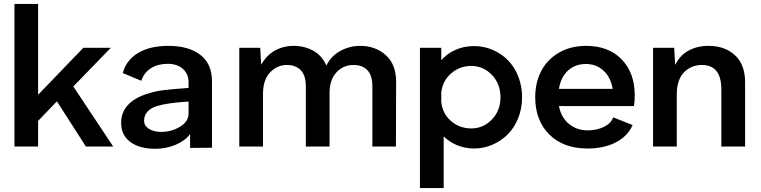

<svg xmlns="http://www.w3.org/2000/svg" viewBox="-20 -742 3851 972"><path d="M541 -500 351.1 -304.2 553.2 0H415L268.1 -229L172.9 -129.9V0H53.2V-722.2H172.9V-262.2L401.9 -500Z M832.5 -509.8Q935.1 -509.8 994.1 -464.4Q1053.2 -418.9 1053.2 -330.1V-112.8V5.9L942.4 6.8V-63Q915.5 -28.3 867.9 -8.5Q820.3 11.2 766.6 11.2Q687 11.2 640.1 -22.9Q593.3 -57.1 593.3 -120.1Q593.3 -174.8 629.6 -212.6Q666 -250.5 735.4 -270Q766.1 -280.3 806.9 -285.4Q847.7 -290.5 934.6 -296.9V-325.2Q934.6 -367.7 905.8 -393.3Q877 -418.9 829.6 -418.9Q780.8 -418.9 745.4 -397.5Q710 -376 695.3 -333L601.6 -372.1Q618.2 -436.5 678 -473.1Q737.8 -509.8 832.5 -509.8ZM709.5 -131.8Q709.5 -105 734.1 -89.6Q758.8 -74.2 795.4 -74.2Q847.7 -74.2 891.1 -100.3Q934.6 -126.5 934.6 -167V-228Q826.7 -221.2 774.4 -205.1Q743.7 -195.8 726.6 -176.8Q709.5 -157.7 709.5 -131.8Z M1803.2 -509.8Q1881.3 -509.8 1933.6 -462.4Q1985.8 -415 1985.4 -326.2L1984.4 0H1865.2V-304.2Q1865.2 -360.8 1839.6 -387Q1814 -413.1 1769.5 -413.1Q1717.8 -413.1 1683.1 -375.5Q1648.4 -337.9 1648.4 -271V0H1528.3V-304.2Q1528.3 -360.8 1502.4 -387Q1476.6 -413.1 1432.1 -413.1Q1383.8 -413.1 1347.7 -376Q1311.5 -338.9 1311.5 -266.1V0H1191.4V-500H1297.4L1302.2 -414.1Q1328.1 -461.4 1371.1 -485.6Q1414.1 -509.8 1466.3 -509.8Q1522.5 -509.8 1566.9 -484.6Q1611.3 -459.5 1632.3 -410.2Q1656.2 -458.5 1702.9 -484.1Q1749.5 -509.8 1803.2 -509.8Z M2213.9 -500V-437Q2243.2 -470.7 2286.1 -489.7Q2329.1 -508.8 2379.9 -508.8Q2428.7 -508.8 2473.1 -490Q2517.6 -471.2 2550.8 -437.7Q2584 -404.3 2603.5 -355.5Q2623 -306.6 2623 -250Q2623 -192.9 2603.3 -143.8Q2583.5 -94.7 2550.3 -61.5Q2517.1 -28.3 2472.7 -9.3Q2428.2 9.8 2379.9 9.8Q2335 9.8 2294.9 -6.6Q2254.9 -22.9 2226.1 -51.8V210H2106V-500ZM2213.9 -226.1Q2220.2 -166 2263.7 -128.9Q2307.1 -91.8 2365.7 -91.8Q2426.8 -91.8 2470.2 -137Q2513.7 -182.1 2513.7 -249Q2513.7 -317.4 2470.2 -362.8Q2426.8 -408.2 2365.7 -408.2Q2307.6 -408.2 2263.9 -370.4Q2220.2 -332.5 2213.9 -272.9Z M2954.6 9.8Q2832 9.8 2760.7 -61.3Q2689.5 -132.3 2689.5 -250Q2689.5 -322.3 2719 -380.6Q2748.5 -439 2807.9 -474.4Q2867.2 -509.8 2947.3 -509.8Q3061 -509.8 3127.2 -441.4Q3193.4 -373 3193.4 -258.8Q3193.4 -231.4 3189.5 -205.1H2809.6Q2821.3 -146 2861.1 -114Q2900.9 -82 2954.6 -82Q3001 -82 3037.1 -99.6Q3073.2 -117.2 3084.5 -147.9L3182.6 -108.9Q3157.2 -51.8 3097.2 -21Q3037.1 9.8 2954.6 9.8ZM2809.6 -292H3081.5Q3072.3 -350.1 3035.6 -384Q2999 -418 2946.3 -418Q2891.6 -418 2855.5 -384.8Q2819.3 -351.6 2809.6 -292Z M3566.9 -509.8Q3649.4 -509.8 3700.7 -462.4Q3752 -415 3752 -326.2V0H3631.8V-289.1Q3631.8 -413.1 3533.2 -413.1Q3508.3 -413.1 3486.6 -404.8Q3464.8 -396.5 3446.3 -379.6Q3427.7 -362.8 3417 -333.5Q3406.2 -304.2 3406.2 -265.1V0H3286.1V-500H3393.1L3397.9 -413.1Q3421.9 -461.9 3465.8 -485.8Q3509.8 -509.8 3566.9 -509.8Z"/></svg>

Font: Human Sans Medium
Style: Regular
Weight: 500
Designer: Tim Radville
Foundry: Continuum
Version: Version 1.000;FEAKit 1.0